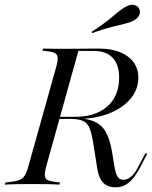

<svg xmlns="http://www.w3.org/2000/svg" viewBox="-38 -775 638 806"><path d="M-17.7 0 -15.3 -8.9Q19.4 -12.1 37.5 -17.3Q55.6 -22.6 64.9 -36.7Q74.2 -50.8 81.5 -78.2L197.6 -492.7Q205.6 -521 204 -534.7Q202.4 -548.4 187.9 -554Q173.4 -559.7 140.3 -562.1L142.7 -571Q165.3 -570.2 191.5 -570.2Q217.7 -570.2 245.2 -570.2Q277.4 -570.2 304 -570.6Q330.6 -571 349.6 -571Q368.5 -571 377.4 -571Q454 -571 498.4 -537.9Q542.7 -504.8 542.7 -449.2Q542.7 -399.2 509.7 -360.1Q476.6 -321 419 -298.4Q361.3 -275.8 286.3 -275.8H204L206.5 -284.7H277.4Q334.7 -284.7 376.2 -304.4Q417.7 -324.2 439.9 -360.9Q462.1 -397.6 462.1 -449.2Q462.1 -504 434.7 -532.7Q407.3 -561.3 354 -561.3H291.1L156.5 -78.2Q149.2 -50.8 150.4 -36.7Q151.6 -22.6 166.1 -17.3Q180.6 -12.1 213.7 -8.9L211.3 0Q186.3 -1.6 157.3 -2Q128.2 -2.4 100 -2.4Q69.4 -2.4 39.1 -2Q8.9 -1.6 -17.7 0ZM446 11.3Q414.5 11.3 396 -7.3Q377.4 -25.8 371 -62.9L354.8 -165.3Q348.4 -208.1 339.9 -232.3Q331.5 -256.5 312.9 -266.1Q294.4 -275.8 256.5 -275.8L258.1 -280.6Q316.1 -280.6 351.6 -267.3Q387.1 -254 405.6 -221.8Q424.2 -189.5 433.1 -133.1L441.9 -79Q446.8 -48.4 455.2 -34.3Q463.7 -20.2 479 -20.2Q497.6 -20.2 513.7 -34.7Q529.8 -49.2 544.4 -79L571.8 -130.6H580.6L550 -71.8Q540.3 -53.2 526.6 -33.9Q512.9 -14.5 493.1 -1.6Q473.4 11.3 446 11.3ZM349.2 -636.3 346 -641.1Q390.3 -669.4 415.7 -689.9Q441.1 -710.5 457.7 -724.6Q474.2 -738.7 491.9 -747.6Q509.7 -757.3 524.6 -754.4Q539.5 -751.6 546 -738.7Q552.4 -725 546.8 -712.1Q541.1 -699.2 523.4 -688.7Q508.1 -680.6 486.3 -675.4Q464.5 -670.2 431.9 -662.1Q399.2 -654 349.2 -636.3Z"/></svg>

Font: Playfair 144pt Light
Style: Italic
Weight: 300
Italic angle: -15.6°
Designer: Claus Eggers Sørensen
Foundry: Claus Eggers Sørensen
Version: Version 2.001;gftools[0.9.30]